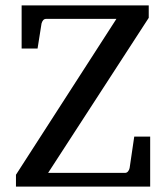

<svg xmlns="http://www.w3.org/2000/svg" viewBox="-20 -691 615 711"><path d="M39.1 0V-43.9L411.1 -621.1H150.9Q144 -621.1 139.9 -616.2Q135.7 -611.3 133.8 -604L119.1 -511.2H60.1V-670.9H530.8V-625L158.2 -50.8H442.9Q449.7 -50.8 454.1 -56.2Q458.5 -61.5 460 -68.8L477.1 -185.1H536.1V0Z"/></svg>

Font: Charis SIL
Style: Regular
Weight: 400
Foundry: SIL International
Version: Version 4.112